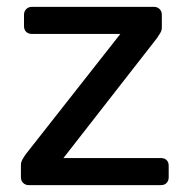

<svg xmlns="http://www.w3.org/2000/svg" viewBox="-20 -540 549 560"><path d="M64 0Q54 0 47.5 -6.5Q41 -13 41 -23V-58Q41 -67 45.5 -75Q50 -83 55 -90L331 -441H73Q63 -441 56.5 -447Q50 -453 50 -464V-497Q50 -507 56.5 -513.5Q63 -520 73 -520H429Q439 -520 445.5 -513.5Q452 -507 452 -497V-460Q452 -451 447.5 -444Q443 -437 438 -429L165 -79H449Q460 -79 466 -73Q472 -67 472 -56V-23Q472 -13 466 -6.5Q460 0 449 0Z"/></svg>

Font: DVN-Rubik
Style: Regular
Weight: 400
Designer: Hubert and Fischer
Foundry: Hubert & Fischer
Version: Version 2.102